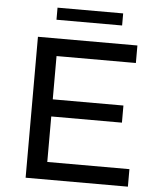

<svg xmlns="http://www.w3.org/2000/svg" viewBox="-58 -901 785 950"><g transform="rotate(5 335.0 -426.0)"><path d="M105 0V-700H599V-613H205V-87H613V0ZM196 -313V-398H556V-313ZM189 -792V-852H515V-792Z"/></g></svg>

Font: Montserrat Thin Medium
Style: Regular
Weight: 500
Version: Version 9.000